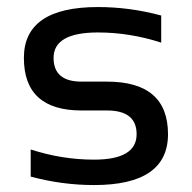

<svg xmlns="http://www.w3.org/2000/svg" viewBox="-20 -533 553 553"><path d="M68.4 -24.4V-102.5Q158.7 -73.2 251 -73.2Q373.5 -73.2 373.5 -146.5Q373.5 -214.8 288.1 -214.8H214.8Q48.8 -214.8 48.8 -366.2Q48.8 -512.7 262.2 -512.7Q354 -512.7 444.3 -488.3V-410.2Q354 -439.5 262.2 -439.5Q134.3 -439.5 134.3 -366.2Q134.3 -297.9 214.8 -297.9H288.1Q463.9 -297.9 463.9 -146.5Q463.9 0 251 0Q158.7 0 68.4 -24.4Z"/></svg>

Font: Sansation
Style: Regular
Weight: 400
Designer: Bernd Montag
Version: Version 1.301